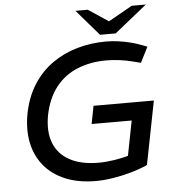

<svg xmlns="http://www.w3.org/2000/svg" viewBox="-59 -937 887 1001"><g transform="rotate(-5 384.5 -437.0)"><path d="M403.2 10Q312.3 10 244.3 -18Q176.3 -45.9 133.5 -97.3Q90.8 -148.6 76.4 -218.1Q62 -287.6 77.3 -370.7Q94.3 -457.7 135.5 -521.8Q176.6 -585.9 236.2 -627.7Q295.8 -669.5 367.7 -689.7Q439.7 -710 517.9 -710Q550.1 -710 582.5 -705.4Q614.8 -700.8 644.8 -693.3Q674.7 -685.9 699.5 -676.2L730.7 -664.4L689.7 -583.5L651.5 -593.2Q615.7 -602.6 579.8 -607.2Q543.9 -611.8 510.5 -611.8Q428.1 -611.8 360.4 -584.5Q292.7 -557.2 247.3 -500.4Q201.9 -443.5 183.8 -355.6Q167.8 -271.2 190.6 -210.4Q213.4 -149.7 273 -116.7Q332.6 -83.8 425.5 -83.8Q463.9 -83.8 508.3 -90.8Q552.7 -97.9 596.2 -110.3L574.1 -76.3L615.4 -288H405.7L424 -381.8H739.7L674.5 -49.7Q636 -32.5 588.7 -18.9Q541.4 -5.4 493.4 2.3Q445.4 10 403.2 10ZM490 -747.7 519.2 -800.2 667.8 -884H741.5L572 -747.7ZM490 -747.7 373.2 -883.2H437.7L564.1 -799.2L572 -747.7Z"/></g></svg>

Font: REM Medium
Style: Italic
Weight: 500
Italic angle: -11°
Designer: Octavio Pardo
Foundry: Ashler Design
Version: Version 1.005;gftools[0.9.28]